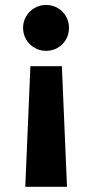

<svg xmlns="http://www.w3.org/2000/svg" viewBox="-20 -553 369 768"><path d="M248 194.3H81.1L101.6 -288.1H227.5ZM255.9 -441.4Q255.9 -416 243.9 -395Q231.9 -374 210.7 -361.8Q189.5 -349.6 164.1 -349.6Q139.2 -349.6 118.2 -361.8Q97.2 -374 84.7 -395Q72.3 -416 72.3 -441.4Q72.3 -466.8 84.7 -487.8Q97.2 -508.8 118.2 -521Q139.2 -533.2 164.1 -533.2Q189.5 -533.2 210.7 -521Q231.9 -508.8 243.9 -487.8Q255.9 -466.8 255.9 -441.4Z"/></svg>

Font: Reddit Sans Chocolate ExtraBold
Style: Regular
Weight: 800
Designer: Stephen Hutchings
Foundry: Reddit
Version: Version 1.011